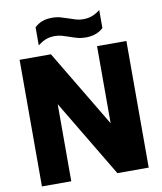

<svg xmlns="http://www.w3.org/2000/svg" viewBox="-100 -1026 932 1105"><g transform="rotate(-10 366.5 -473.0)"><path d="M54.5 0V-740H237.5L507 -289.5V-740H678.5V0H495.5L226 -450.5V0ZM452 -800.5Q425.5 -800.5 402.2 -807Q379 -813.5 357.5 -821.5Q338 -828.5 318.5 -834Q299 -839.5 278 -839.5Q247 -839.5 224 -830.2Q201 -821 177.5 -803V-908.5Q198 -927.5 222.2 -936.8Q246.5 -946 281 -946Q307.5 -946 330.8 -939.2Q354 -932.5 375.5 -925Q395 -918 414.5 -912.2Q434 -906.5 455 -906.5Q486 -906.5 509 -915.5Q532 -924.5 555.5 -942.5V-837.5Q517 -800.5 452 -800.5Z"/></g></svg>

Font: Encode Sans SemiCondensed SemiCondensed ExtraBold
Style: Regular
Weight: 800
Width: 4
Designer: Multiple Designers
Foundry: Impallari Type
Version: Version 3.000; ttfautohint (v1.8.3) -l 8 -r 50 -G 200 -x 14 